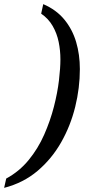

<svg xmlns="http://www.w3.org/2000/svg" viewBox="-69 -772 435 928"><path d="M-49 136 -39 91Q24 57 69.5 1.5Q115 -54 144.5 -121Q174 -188 191.5 -256Q209 -324 216 -384Q223 -444 223 -485Q223 -528 214.5 -569.5Q206 -611 185.5 -646.5Q165 -682 130 -706L140 -752Q203 -725 242 -677.5Q281 -630 299 -569Q317 -508 317 -438Q317 -347 294.5 -255.5Q272 -164 226.5 -84Q181 -4 112.5 54Q44 112 -49 136Z"/></svg>

Font: Noto Serif Tamil
Style: Italic
Weight: 400
Italic angle: -12°
Designer: Indian Type Foundry, Tom Grace, and the Monotype Design Team
Foundry: Monotype Imaging Inc.
Version: Version 2.003